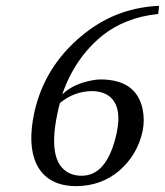

<svg xmlns="http://www.w3.org/2000/svg" viewBox="-20 -631 567 660"><path d="M186 -276.9Q182.6 -266.1 177.2 -240.2Q139.2 -60.1 230 -31.2Q244.6 -26.9 260.7 -26.9Q337.4 -26.9 371.6 -137.7Q377 -154.8 380.9 -172.9Q401.9 -271.5 349.1 -304.7Q327.1 -317.9 295.4 -317.9Q234.4 -316.9 186 -276.9ZM523.9 -583Q410.6 -571.3 332 -508.8Q236.8 -431.2 193.8 -306.2Q231 -342.8 297.4 -355Q312.5 -357.9 325.2 -357.9Q448.2 -357.9 470.2 -256.3Q478 -217.8 470.2 -180.2Q452.6 -98.6 389.6 -43.9Q327.6 8.3 242.2 8.8Q142.6 8.8 105.5 -66.9Q74.2 -132.3 97.7 -243.2Q132.3 -401.4 260.7 -507.8Q363.3 -593.8 493.7 -608.4Q510.3 -610.4 526.9 -610.8Z"/></svg>

Font: Linux Biolinum Slanted O
Style: Slanted
Weight: 400
Designer: Philipp H. Poll
Foundry: Philipp H. Poll
Version: Version 1.0.4